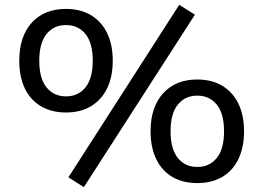

<svg xmlns="http://www.w3.org/2000/svg" viewBox="-20 -751 1092 797"><path d="M328 26 264 -15 724 -731 789 -690ZM254 -284Q194 -284 150 -310Q106 -336 83 -384Q60 -432 60 -499Q60 -600 112 -657Q164 -714 254 -714Q314 -714 357.5 -688Q401 -662 424.5 -614Q448 -566 448 -499Q448 -432 424.5 -384Q401 -336 357.5 -310Q314 -284 254 -284ZM254 -351Q305 -351 335 -388.5Q365 -426 365 -499Q365 -572 335 -609.5Q305 -647 254 -647Q203 -647 173 -609.5Q143 -572 143 -499Q143 -426 173 -388.5Q203 -351 254 -351ZM799 9Q739 9 695.5 -16.5Q652 -42 628.5 -90.5Q605 -139 605 -206Q605 -306 657 -363.5Q709 -421 799 -421Q859 -421 902.5 -395Q946 -369 969.5 -321Q993 -273 993 -206Q993 -139 969.5 -90.5Q946 -42 902.5 -16.5Q859 9 799 9ZM799 -58Q850 -58 880 -95.5Q910 -133 910 -206Q910 -279 880 -316.5Q850 -354 799 -354Q748 -354 718 -316.5Q688 -279 688 -206Q688 -133 718 -95.5Q748 -58 799 -58Z"/></svg>

Font: Nunito Sans 10pt SemiExpanded Medium
Style: Regular
Weight: 500
Width: 6
Designer: Vernon Adams
Foundry: Vernon Adams
Version: Version 3.101;gftools[0.9.27]